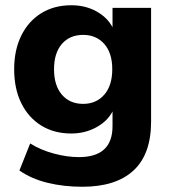

<svg xmlns="http://www.w3.org/2000/svg" viewBox="-20 -521 655 732"><path d="M294 191Q223 191 161.5 176Q100 161 54 129L95 26Q135 51 185.5 64.5Q236 78 281 78Q409 78 409 -40V-96Q389 -58 346 -35Q303 -12 252 -12Q186 -12 137 -42.5Q88 -73 61 -128Q34 -183 34 -257Q34 -330 61 -385Q88 -440 137 -470.5Q186 -501 252 -501Q305 -501 347 -478Q389 -455 409 -417V-491H556V-57Q556 67 489 129Q422 191 294 191ZM297 -125Q347 -125 377.5 -160Q408 -195 408 -257Q408 -319 377.5 -353.5Q347 -388 297 -388Q246 -388 216 -353.5Q186 -319 186 -257Q186 -195 216 -160Q246 -125 297 -125Z"/></svg>

Font: Nunito Sans ExtraBold
Style: Regular
Weight: 800
Designer: Vernon Adams
Foundry: Vernon Adams
Version: Version 3.101; ttfautohint (v1.8.4.7-5d5b);gftools[0.9.27]